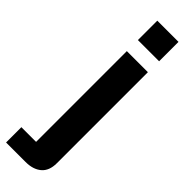

<svg xmlns="http://www.w3.org/2000/svg" viewBox="-352 -731 896 896"><g transform="rotate(45 96.0 -283.5)"><path d="M-47 167V66H50V-533H189V68Q189 118 160 142.5Q131 167 82 167ZM50 -606V-734H190V-606Z"/></g></svg>

Font: Hubot Sans SemiBold
Style: Regular
Weight: 600
Designer: Deni Anggara
Foundry: GitHub, Inc., Subsidiary of Microsoft Corporation
Version: Version 2.000